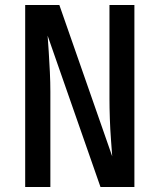

<svg xmlns="http://www.w3.org/2000/svg" viewBox="-20 -750 640 770"><path d="M81 0V-730H218L430 -123Q428 -151 425 -191Q422 -231 420.5 -274Q419 -317 419 -353V-730H519V0H383L171 -607Q173 -580 175.5 -541.5Q178 -503 180 -461Q182 -419 182 -383V0Z"/></svg>

Font: JetBrains Mono NL SemiBold
Style: Regular
Weight: 600
Designer: Philipp Nurullin, Konstantin Bulenkov
Foundry: JetBrains
Version: Version 2.304; ttfautohint (v1.8.4.7-5d5b)